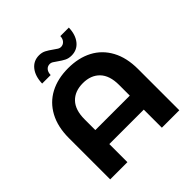

<svg xmlns="http://www.w3.org/2000/svg" viewBox="-232 -1084 1261 1261"><g transform="rotate(-45 398.0 -453.5)"><path d="M719 -383V0H557V-168H237V0H77V-383Q77 -488 117 -562Q157 -636 229 -674Q301 -712 398 -712Q495 -712 567 -674Q639 -636 679 -562Q719 -488 719 -383ZM557 -298V-398Q557 -485 514 -529.5Q471 -574 397 -574Q322 -574 279.5 -529.5Q237 -485 237 -398V-298ZM380 -793Q364 -805 353.5 -811Q343 -817 333 -817Q312 -817 299 -802.5Q286 -788 285 -761H206Q208 -828 239.5 -867.5Q271 -907 323 -907Q349 -907 369.5 -896.5Q390 -886 416 -867Q432 -855 442.5 -849Q453 -843 463 -843Q483 -843 496.5 -857.5Q510 -872 511 -897H590Q588 -832 556.5 -793Q525 -754 473 -754Q446 -754 425.5 -764.5Q405 -775 380 -793Z"/></g></svg>

Font: Montserrat Alternates
Style: Bold
Weight: 700
Designer: Julieta Ulanovsky
Foundry: Julieta Ulanovsky
Version: Version 7.200